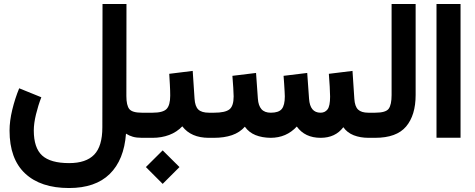

<svg xmlns="http://www.w3.org/2000/svg" viewBox="-20 -697 2402 971"><path d="M189 -205.1Q172.9 -163.6 161.9 -118.2Q150.9 -72.8 150.9 -37.1Q150.9 50.8 193.1 89.4Q235.4 127.9 329.6 127.9Q415 127.9 456.3 85.2Q497.6 42.5 497.6 -52.7L498.5 -676.8H619.6L619.1 -211.4Q619.1 -164.1 634 -145.5Q648.9 -127 697.3 -127H712.4V0H698.2Q670.4 0 651.9 -5.4Q633.3 -10.7 617.2 -21Q607.4 111.8 534.9 182.9Q462.4 253.9 329.1 253.9Q185.5 253.9 106.9 180.2Q28.3 106.4 28.3 -36.6Q28.3 -85 42 -141.8Q55.7 -198.7 77.1 -250.5Z M1047.9 0H1036.1Q946.3 0 901.9 -58.1Q874 -28.8 835.4 -14.4Q796.9 0 752 0H692.9V-127H752Q804.2 -127 822.5 -146Q840.8 -165 840.8 -213.4Q840.8 -239.7 839.1 -268.6Q837.4 -297.4 835.9 -323.7L954.6 -338.4L963.9 -197.8Q966.3 -159.2 982.9 -143.1Q999.5 -127 1037.1 -127H1047.9ZM717.8 147.9 802.7 63.5 887.7 147.9 802.7 232.9Z M1601.1 -127Q1623.5 -127 1636.5 -143.8Q1649.4 -160.6 1649.4 -208.5Q1649.4 -224.6 1647.5 -259Q1645.5 -293.5 1643.1 -323.7L1762.7 -338.4L1772 -197.3Q1774.4 -158.7 1791 -142.8Q1807.6 -127 1842.8 -127H1857.4V0H1843.8Q1802.2 0 1769 -12.9Q1735.8 -25.9 1716.3 -53.7Q1675.8 0 1601.6 0Q1522 0 1481 -57.1Q1428.2 0 1348.6 0Q1305.2 -0.5 1272 -13.9Q1238.8 -27.3 1218.3 -56.2Q1192.4 -26.9 1153.1 -13.4Q1113.8 0 1062 0H1028.3V-127H1063Q1118.2 -127 1139.9 -143.6Q1161.6 -160.2 1161.6 -209.5Q1161.6 -220.7 1159.7 -253.4Q1157.7 -286.1 1155.3 -313.5L1274.9 -328.1L1284.2 -197.3Q1286.6 -163.1 1302.2 -145Q1317.9 -127 1349.6 -127Q1389.6 -127 1405 -145.8Q1420.4 -164.6 1420.4 -209.5Q1420.4 -216.3 1419.4 -234.1Q1418.5 -252 1417 -273.7Q1415.5 -295.4 1414.1 -313.5L1533.7 -328.1L1543 -197.3Q1547.9 -127 1601.1 -127Z M1837.9 0V-127H1877.4Q1931.2 -127 1945.8 -147.2Q1960.4 -167.5 1960.4 -216.3V-676.8H2082V-216.8Q2082 -114.3 2033.7 -57.1Q1985.4 0 1877 0Z M2187.5 -676.8H2309.1V-0.5H2187.5Z"/></svg>

Font: Vazir FD-UI
Style: Bold-FD-UI
Weight: 700
Designer: Saber Rastikerdar
Foundry: Saber Rastikerdar
Version: Version 30.0.0